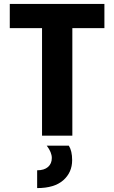

<svg xmlns="http://www.w3.org/2000/svg" viewBox="-20 -694 584 982"><path d="M349 125Q349 188 303.5 228Q258 268 170 268V177Q206 177 225.5 160Q245 143 245 114Q245 85 219 51H332Q349 78 349 125ZM514 -550H350V0H195V-550H30V-674H514Z"/></svg>

Font: Hind Colombo
Style: Bold
Weight: 700
Designer: Jyotish Sonowal, Aditi Pimprikar
Foundry: Indian Type Foundry
Version: Version 1.000;PS 1.0;hotconv 1.0.86;makeotf.lib2.5.63406; tt